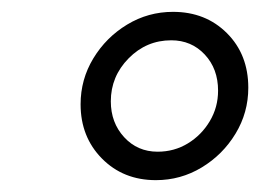

<svg xmlns="http://www.w3.org/2000/svg" viewBox="-20 -727 439 324"><path d="M243 -423Q188 -423 152 -459.5Q116 -496 116 -551Q116 -593 137.5 -628.5Q159 -664 194.5 -685.5Q230 -707 272 -707Q327 -707 363 -671Q399 -635 399 -579Q399 -537 377.5 -501.5Q356 -466 320.5 -444.5Q285 -423 243 -423ZM246 -471Q274 -471 297 -485Q320 -499 334 -522.5Q348 -546 348 -574Q348 -611 325.5 -635Q303 -659 269 -659Q227 -659 197 -628.5Q167 -598 167 -556Q167 -520 189.5 -495.5Q212 -471 246 -471Z"/></svg>

Font: Red Hat Display VF
Style: Italic
Weight: 300
Italic angle: -12°
Designer: Pentagram, MCKL
Foundry: Pentagram, MCKL
Version: Version 1.010